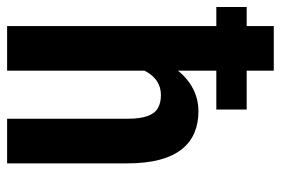

<svg xmlns="http://www.w3.org/2000/svg" viewBox="-147 -645 790 540"><g transform="rotate(90 248.0 -375.0)"><path d="M176.8 -750V0H51.3V-750ZM156.7 -282.7 120.1 -282.2Q119.6 -337.4 131.6 -384.3Q143.6 -431.2 166 -465.6Q188.5 -500 220.5 -519Q252.4 -538.1 291.5 -538.1Q323.7 -538.1 350.6 -527.1Q377.4 -516.1 397 -492.2Q416.5 -468.3 427 -429.9Q437.5 -391.6 437.5 -336.4V0H312V-337.4Q312 -373 304.7 -394Q297.4 -415 282.5 -423.8Q267.6 -432.6 245.6 -432.6Q222.7 -432.6 205.8 -421.1Q189 -409.7 178 -388.9Q167 -368.2 161.9 -341.1Q156.7 -314 156.7 -282.7ZM286.1 -673.8V-588.4H-2.4V-673.8Z"/></g></svg>

Font: Roboto Condensed SemiBold
Style: Regular
Weight: 600
Designer: Christian Robertson
Foundry: Google
Version: Version 3.008; 2023